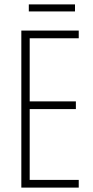

<svg xmlns="http://www.w3.org/2000/svg" viewBox="-20 -853 425 873"><path d="M321 -833H111V-801H321ZM338 0V-35H115V-357H325V-392H115V-679H338V-714H77V0Z"/></svg>

Font: Noto Sans Devanagari UI ExtraCondensed ExtraLight
Style: Regular
Weight: 200
Width: 2
Designer: Jelle Bosma - Monotype Design Team
Foundry: Monotype Imaging Inc.
Version: Version 2.004